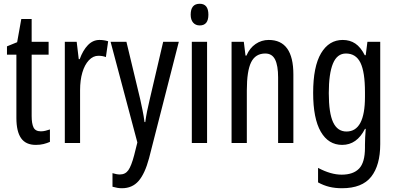

<svg xmlns="http://www.w3.org/2000/svg" viewBox="-20 -759 2102 1019"><path d="M197 -62Q209 -62 221 -65Q233 -68 245 -72V-6Q229 1 211 5.5Q193 10 170 10Q117 10 92 -25.5Q67 -61 67 -133V-469H17V-513L71 -535L93 -658H148V-537H238V-469H148V-143Q148 -103 158 -82.5Q168 -62 197 -62Z M508 -547Q532 -547 554 -540L542 -456Q525 -463 502 -463Q474 -463 451.5 -439Q429 -415 417 -374Q405 -333 405 -280V0H324V-537H387L398 -445H403Q420 -492 446.5 -519.5Q473 -547 508 -547Z M567 -537H651L724 -233Q730 -205 736.5 -174Q743 -143 747 -111H751Q758 -164 775 -233L846 -537H929L771 81Q749 163 715.5 201.5Q682 240 627 240Q615 240 603 238Q591 236 577 232V160Q587 163 597 165Q607 167 616 167Q645 167 661 144.5Q677 122 692 65L709 -3Z M1040 -739Q1086 -739 1086 -681Q1086 -624 1040 -624Q1018 -624 1005 -639Q992 -654 992 -681Q992 -739 1040 -739ZM1079 -537V0H998V-537Z M1406 -547Q1537 -547 1537 -364V0H1456V-348Q1456 -411 1440 -443Q1424 -475 1388 -475Q1336 -475 1313 -429Q1290 -383 1290 -279V0H1209V-537H1274L1283 -464H1288Q1305 -504 1336.5 -525.5Q1368 -547 1406 -547Z M1799 -547Q1837 -547 1865.5 -528Q1894 -509 1916 -466H1921L1930 -537H1998V6Q1998 118 1950 179Q1902 240 1795 240Q1758 240 1727.5 232.5Q1697 225 1668 209V132Q1736 168 1793 168Q1855 168 1886 135.5Q1917 103 1917 25V9Q1917 -8 1918 -29.5Q1919 -51 1921 -75H1917Q1874 10 1796 10Q1723 10 1682.5 -60Q1642 -130 1642 -266Q1642 -406 1684 -476.5Q1726 -547 1799 -547ZM1816 -475Q1769 -475 1747 -421.5Q1725 -368 1725 -265Q1725 -159 1748 -110Q1771 -61 1819 -61Q1917 -61 1917 -245V-270Q1917 -377 1893 -426Q1869 -475 1816 -475Z"/></svg>

Font: Noto Sans Malayalam ExtraCondensed
Style: Regular
Weight: 400
Width: 2
Designer: Jelle Bosma - Monotype Design Team
Foundry: Monotype Imaging Inc.
Version: Version 2.104; ttfautohint (v1.8.4.7-5d5b)